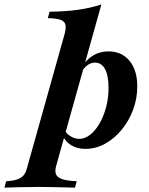

<svg xmlns="http://www.w3.org/2000/svg" viewBox="-128 -661 675 867"><path d="M-108.1 186.3 -100 157.3Q-68.5 155.6 -50 149.2Q-31.5 142.7 -21.4 130.6Q-11.3 118.5 -6.5 99.2L162.1 -501.6Q171 -532.3 167.7 -548.4Q164.5 -564.5 145.6 -571.4Q126.6 -578.2 87.9 -579L96 -608.1Q167.7 -608.9 225 -616.9Q282.3 -625 329.8 -641.1L125 90.3Q119.4 112.1 125 126.2Q130.6 140.3 153.2 148Q175.8 155.6 218.5 157.3L210.5 186.3Q192.7 185.5 166.1 185.1Q139.5 184.7 109.3 183.9Q79 183.1 48.4 183.1Q3.2 183.1 -39.1 184.3Q-81.5 185.5 -108.1 186.3ZM258.1 11.3Q221.8 11.3 195.6 -4Q169.4 -19.4 156.5 -46L165.3 -70.2Q175.8 -54 193.5 -44Q211.3 -33.9 229.8 -33.9Q255.6 -33.9 279.4 -52.8Q303.2 -71.8 321.8 -104Q340.3 -136.3 351.2 -177.4Q362.1 -218.5 362.1 -263.7Q362.1 -319.4 346.4 -348.8Q330.6 -378.2 300.8 -378.2Q281.5 -378.2 264.9 -365.3Q248.4 -352.4 237.1 -329L237.9 -353.2Q259.7 -390.3 291.1 -409.7Q322.6 -429 361.3 -429Q421.8 -429 456.9 -386.3Q491.9 -343.5 491.9 -271.8Q491.9 -216.1 473 -165.3Q454 -114.5 421 -74.6Q387.9 -34.7 346 -11.7Q304 11.3 258.1 11.3Z"/></svg>

Font: Playfair 5pt SemiExpanded Light ExtraBold
Style: Italic
Weight: 800
Italic angle: -15.6°
Version: Version 2.001;gftools[0.9.30]